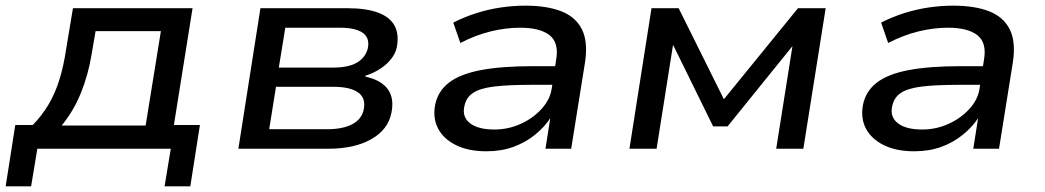

<svg xmlns="http://www.w3.org/2000/svg" viewBox="-36 -526 3694 679"><path d="M-16 133 18 -84H80Q113 -118 136 -157Q159 -196 174 -244Q189 -292 198 -353L222 -497H645L579 -84H671L637 133H546L568 0H96L74 133ZM182 -82H479L533 -416H302L288 -334Q276 -261 250 -197Q224 -133 182 -82Z M807 0 885 -497H1192Q1260 -497 1302 -481Q1344 -465 1360 -434Q1376 -403 1367 -357Q1362 -336 1346.5 -316.5Q1331 -297 1307.5 -282Q1284 -267 1256 -258V-255Q1312 -243 1335.5 -210.5Q1359 -178 1348 -126Q1336 -67 1276.5 -33.5Q1217 0 1125 0ZM916 -69H1121Q1175 -69 1208.5 -86Q1242 -103 1250 -137Q1259 -179 1230.5 -199Q1202 -219 1144 -219H940ZM950 -287H1142Q1197 -287 1227 -305Q1257 -323 1265 -356Q1272 -393 1246 -410.5Q1220 -428 1166 -428H973Z M1684 9Q1620 9 1576 -13Q1532 -35 1513 -72Q1494 -109 1503 -156Q1513 -204 1552 -234Q1591 -264 1664 -278Q1737 -292 1850 -292H1946L1936 -226H1840Q1761 -226 1711.5 -220Q1662 -214 1637 -197.5Q1612 -181 1606 -149Q1598 -112 1626.5 -90Q1655 -68 1712 -68Q1761 -68 1804.5 -87.5Q1848 -107 1878.5 -140Q1909 -173 1915 -212L1931 -316Q1941 -375 1907.5 -401.5Q1874 -428 1803 -428Q1753 -428 1699.5 -415Q1646 -402 1592 -374L1567 -446Q1606 -466 1648.5 -479.5Q1691 -493 1735 -499.5Q1779 -506 1822 -506Q1897 -506 1948 -486.5Q1999 -467 2021.5 -423Q2044 -379 2033 -306L1984 0H1893L1910 -108Q1889 -76 1855.5 -49Q1822 -22 1779.5 -6.5Q1737 9 1684 9Z M2190 0 2268 -497H2364L2524 -175L2786 -497H2884L2805 0H2709L2767 -366H2769L2537 -79H2486L2345 -366H2344L2286 0Z M3197 9Q3133 9 3089 -13Q3045 -35 3026 -72Q3007 -109 3016 -156Q3026 -204 3065 -234Q3104 -264 3177 -278Q3250 -292 3363 -292H3459L3449 -226H3353Q3274 -226 3224.5 -220Q3175 -214 3150 -197.5Q3125 -181 3119 -149Q3111 -112 3139.5 -90Q3168 -68 3225 -68Q3274 -68 3317.5 -87.5Q3361 -107 3391.5 -140Q3422 -173 3428 -212L3444 -316Q3454 -375 3420.5 -401.5Q3387 -428 3316 -428Q3266 -428 3212.5 -415Q3159 -402 3105 -374L3080 -446Q3119 -466 3161.5 -479.5Q3204 -493 3248 -499.5Q3292 -506 3335 -506Q3410 -506 3461 -486.5Q3512 -467 3534.5 -423Q3557 -379 3546 -306L3497 0H3406L3423 -108Q3402 -76 3368.5 -49Q3335 -22 3292.5 -6.5Q3250 9 3197 9Z"/></svg>

Font: Nunito Sans 7pt SemiExpanded Medium
Style: Italic
Weight: 500
Width: 6
Italic angle: -9°
Designer: Vernon Adams
Foundry: Vernon Adams
Version: Version 3.101;gftools[0.9.27]